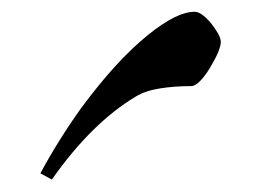

<svg xmlns="http://www.w3.org/2000/svg" viewBox="-20 -333 436 318"><path d="M65.9 -35.6 46.9 -45.9Q61.5 -73.2 79.1 -101.3Q96.7 -129.4 114.3 -153.8Q143.6 -193.4 171.1 -223.6Q198.7 -253.9 226.1 -275.9Q272.9 -313.5 302.2 -313.5Q308.6 -313.5 315.9 -307.9Q323.2 -302.2 329.6 -294.4Q335.9 -286.6 340.8 -278.1Q345.7 -269.5 345.7 -263.7Q345.7 -250.5 328.1 -221.2Q320.3 -208 311.8 -199.2Q303.2 -190.4 296.9 -190.4Q269 -190.4 244.6 -186.5Q220.2 -182.6 204.6 -172.9Q131.3 -128.9 65.9 -35.6Z"/></svg>

Font: Scheherazade New Medium
Style: Regular
Weight: 500
Designer: SIL International
Foundry: SIL International
Version: Version 4.000